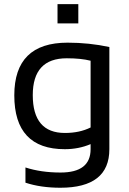

<svg xmlns="http://www.w3.org/2000/svg" viewBox="-20 -718 620 924"><path d="M416 -425.8Q369.6 -437.5 301.3 -437.5Q137.7 -437.5 137.7 -260.3Q137.7 -78.1 292.5 -78.1Q362.8 -78.1 416 -104.5ZM506.3 0Q506.3 185.5 270.5 185.5Q175.8 185.5 102.5 161.1V87.9Q177.2 112.3 271.5 112.3Q416 112.3 416 0V-24.4Q358.4 0 292 0Q48.8 0 48.8 -259.3Q48.8 -512.7 305.2 -512.7Q409.2 -512.7 506.3 -491.7ZM356.9 -698.2V-605.5H256.8V-698.2Z"/></svg>

Font: Voltera
Style: Regular
Weight: 400
Designer: Bernd Montag
Version: Version 1.301